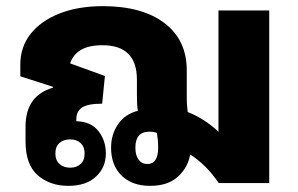

<svg xmlns="http://www.w3.org/2000/svg" viewBox="-20 -595 968 624"><path d="M202 9Q142 9 102.5 -25.5Q63 -60 63 -135V-184Q63 -284 152 -310V-313L46 -347V-385Q46 -443 80 -485.5Q114 -528 174.5 -551.5Q235 -575 314 -575Q442 -575 514.5 -520Q587 -465 587 -366V-276Q587 -262 588 -251.5Q589 -241 590 -231Q645 -209 690 -167V-561H855V0H691Q669 -32 646 -54.5Q623 -77 598 -93Q591 -51 558.5 -21Q526 9 468 9Q409 9 375 -24.5Q341 -58 341 -115Q341 -158 363.5 -191Q386 -224 428 -235Q426 -247 425.5 -260Q425 -273 425 -288V-336Q425 -448 313 -448Q268 -448 242.5 -432.5Q217 -417 208 -389L321 -348L312 -258Q265 -258 246.5 -245.5Q228 -233 228 -207V-201Q275 -200 299.5 -169.5Q324 -139 324 -96Q324 -51 292 -21Q260 9 202 9ZM459 -62Q494 -62 494 -115Q494 -128 493 -139.5Q492 -151 490 -163Q479 -167 465 -167Q420 -167 420 -115Q420 -90 430.5 -76Q441 -62 459 -62ZM208 -50Q229 -50 242 -62Q255 -74 255 -96Q255 -118 242 -130Q229 -142 208 -142Q187 -142 173.5 -130.5Q160 -119 160 -96Q160 -74 173.5 -62Q187 -50 208 -50Z"/></svg>

Font: Noto Sans Thai Looped ExtraBold
Style: Regular
Weight: 800
Designer: Sasikarn Vongin, Ben Mitchell
Foundry: The Fontpad Ltd
Version: Version 1.001; ttfautohint (v1.8.4.7-5d5b)